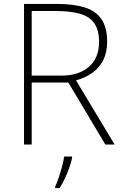

<svg xmlns="http://www.w3.org/2000/svg" viewBox="-20 -734 626 975"><path d="M269 -714Q353 -714 409.5 -696.5Q466 -679 495 -637Q524 -595 524 -522Q524 -468 504.5 -429Q485 -390 449.5 -364.5Q414 -339 366 -326L562 0H515L327 -315H141V0H102V-714ZM264 -678H141V-350H292Q379 -350 431 -394.5Q483 -439 483 -521Q483 -581 459 -615.5Q435 -650 386.5 -664Q338 -678 264 -678ZM346 68Q341 92 331.5 118.5Q322 145 310 171Q298 197 283 221H260V214Q268 198 277.5 170Q287 142 295 112Q303 82 306 61H346Z"/></svg>

Font: Noto Sans Hebrew ExtraLight
Style: Regular
Weight: 250
Designer: Monotype Design Team
Foundry: Monotype Imaging Inc.
Version: Version 2.003